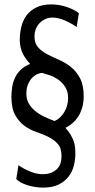

<svg xmlns="http://www.w3.org/2000/svg" viewBox="-20 -770 433 874"><path d="M278 -188C294.7 -196.7 308.5 -206.8 319.5 -218.5C330.5 -230.2 339 -242.5 345 -255.5C351 -268.5 355.2 -281.5 357.5 -294.5C359.8 -307.5 361 -319.7 361 -331C361 -365 355.5 -392.5 344.5 -413.5C333.5 -434.5 319.7 -451.7 303 -465C286.3 -478.3 268.3 -489.2 249 -497.5C229.7 -505.8 211.7 -514.3 195 -523C178.3 -531.7 164.5 -542.2 153.5 -554.5C142.5 -566.8 137 -583.3 137 -604C137 -616 139 -627.2 143 -637.5C147 -647.8 152.7 -656.8 160 -664.5C167.3 -672.2 176 -678.3 186 -683C196 -687.7 206.7 -690 218 -690C236 -690 255 -685.7 275 -677C295 -668.3 313 -658.3 329 -647L339 -710C333.7 -714.7 326.5 -719.3 317.5 -724C308.5 -728.7 298.5 -733 287.5 -737C276.5 -741 264.7 -744.2 252 -746.5C239.3 -748.8 226.7 -750 214 -750C186.7 -750 163.7 -745.3 145 -736C126.3 -726.7 111.5 -714.5 100.5 -699.5C89.5 -684.5 81.7 -667.2 77 -647.5C72.3 -627.8 70 -607.7 70 -587C70 -571 73 -554.3 79 -537C85 -519.7 97.7 -500.3 117 -479C99 -471.7 84.3 -462.3 73 -451C61.7 -439.7 53 -427.2 47 -413.5C41 -399.8 37 -385.7 35 -371C33 -356.3 32 -342.7 32 -330C32 -294.7 37.7 -266.8 49 -246.5C60.3 -226.2 74.3 -209.8 91 -197.5C107.7 -185.2 126 -175.7 146 -169C166 -162.3 184.3 -154.8 201 -146.5C217.7 -138.2 231.7 -127.7 243 -115C254.3 -102.3 260 -84 260 -60C260 -31.3 251.8 -10.3 235.5 3C219.2 16.3 199.3 23 176 23C156.7 23 137.2 19 117.5 11C97.8 3 80 -6.7 64 -18L54 45C64.7 56.3 81.7 65.7 105 73C128.3 80.3 152.3 84 177 84C205 84 228.3 79.3 247 70C265.7 60.7 280.7 48.7 292 34C303.3 19.3 311.3 2.8 316 -15.5C320.7 -33.8 323 -51.7 323 -69C323 -80.3 322.5 -90.8 321.5 -100.5C320.5 -110.2 318.3 -119.5 315 -128.5C311.7 -137.5 307.2 -146.8 301.5 -156.5C295.8 -166.2 288 -176.7 278 -188ZM172 -438C182 -435.3 193.8 -431.7 207.5 -427C221.2 -422.3 234.2 -415.5 246.5 -406.5C258.8 -397.5 269.2 -386.3 277.5 -373C285.8 -359.7 290 -343.3 290 -324C290 -299.3 283.8 -277.3 271.5 -258C259.2 -238.7 244.7 -225.7 228 -219C212 -225 196.3 -231.7 181 -239C165.7 -246.3 152 -255 140 -265C128 -275 118.3 -286.3 111 -299C103.7 -311.7 100 -326 100 -342C100 -360.7 102.8 -376.2 108.5 -388.5C114.2 -400.8 120.8 -410.7 128.5 -418C136.2 -425.3 144 -430.5 152 -433.5C160 -436.5 166.7 -438 172 -438Z"/></svg>

Font: Cabin Condensed
Style: Regular
Weight: 400
Designer: Pablo Impallari
Foundry: Pablo Impallari. www.impallari.com Igino Marini. www.ikern.com
Version: Version 1.006